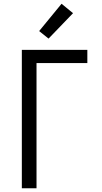

<svg xmlns="http://www.w3.org/2000/svg" viewBox="-20 -1000 540 1020"><path d="M96 0V-735H444V-665H174V0ZM238 -795 188 -835 307 -980 368 -930Z"/></svg>

Font: Iosevka SS18
Style: Regular
Weight: 400
Monospace: yes
Designer: Belleve Invis
Foundry: Belleve Invis
Version: Version 25.1.1; ttfautohint (v1.8.4)